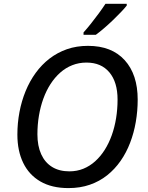

<svg xmlns="http://www.w3.org/2000/svg" viewBox="-20 -962 763 992"><path d="M333.5 9.8Q247.6 9.8 188.7 -24.4Q129.9 -58.6 99.9 -120.6Q69.8 -182.6 69.8 -266.6Q69.8 -326.2 80.6 -383.1Q91.3 -439.9 112.3 -491.2Q133.3 -542.5 164.3 -585.2Q195.3 -627.9 235.8 -659.2Q276.4 -690.4 325.9 -707.8Q375.5 -725.1 434.6 -725.1Q557.1 -725.1 624.3 -651.1Q691.4 -577.1 691.4 -447.3Q691.4 -388.7 681.6 -332Q671.9 -275.4 652.3 -224.4Q632.8 -173.3 603 -130.6Q573.2 -87.9 533.7 -56.4Q494.1 -24.9 444.3 -7.6Q394.5 9.8 333.5 9.8ZM338.4 -76.7Q377.4 -76.7 410.9 -90.3Q444.3 -104 471.9 -128.9Q499.5 -153.8 521 -187.7Q542.5 -221.7 557.4 -263.2Q572.3 -304.7 579.8 -351.3Q587.4 -397.9 587.4 -447.8Q587.4 -537.6 545.2 -588.1Q502.9 -638.7 426.8 -638.7Q387.7 -638.7 353.5 -625.2Q319.3 -611.8 291.3 -586.9Q263.2 -562 241.2 -528.1Q219.2 -494.1 204.1 -452.6Q189 -411.1 181.2 -364.5Q173.3 -317.9 173.3 -268.1Q173.3 -208 192.9 -165Q212.4 -122.1 249.3 -99.4Q286.1 -76.7 338.4 -76.7ZM411.6 -782.2V-794.4Q429.2 -814 449.7 -839.6Q470.2 -865.2 490.2 -892.6Q510.3 -919.9 524.9 -942.4H634.8V-933.1Q624 -919.4 605.2 -899.7Q586.4 -879.9 563.5 -857.9Q540.5 -835.9 517.6 -816.2Q494.6 -796.4 475.1 -782.2Z"/></svg>

Font: Open Sans Medium
Style: Italic
Weight: 500
Italic angle: -12°
Designer: Monotype Design Team
Foundry: Monotype Imaging Inc.
Version: Version 3.000